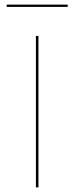

<svg xmlns="http://www.w3.org/2000/svg" viewBox="-20 -814 323 834"><path d="M9 -784V-794H274V-784ZM136 0V-658H147V0Z"/></svg>

Font: EauTest Hairline
Style: Regular
Weight: 250
Designer: Christian Thalmann (Catharsis Fonts)
Version: Version 0.001;PS 000.001;hotconv 1.0.88;makeotf.lib2.5.64775